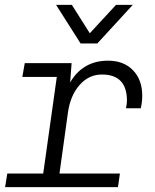

<svg xmlns="http://www.w3.org/2000/svg" viewBox="-20 -771 640 791"><path d="M1 0 10 -56H158L214 -454H72L82 -511H275L269 -431Q293 -474 332.5 -497.5Q372 -521 425 -521Q490 -521 528 -481.5Q566 -442 566 -377Q566 -364 564.5 -351Q563 -338 560 -325H499Q501 -335 502 -342.5Q503 -350 503 -356Q503 -464 400 -464Q346 -464 308 -421Q270 -378 260 -308L225 -56H474L466 0ZM527 -751 381 -592H312L211 -751H276L350 -634L458 -751Z"/></svg>

Font: Chivo Mono Medium ExtraLight
Style: Italic
Weight: 250
Italic angle: -8.05°
Monospace: yes
Version: Version 1.008